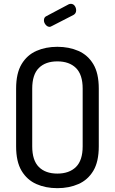

<svg xmlns="http://www.w3.org/2000/svg" viewBox="-20 -975 599 1001"><path d="M279 6Q218 6 169.5 -15.5Q121 -37 92.5 -84.5Q64 -132 64 -212V-513Q64 -593 92.5 -640.5Q121 -688 169.5 -709.5Q218 -731 279 -731Q340 -731 389 -709.5Q438 -688 466.5 -640.5Q495 -593 495 -513V-212Q495 -132 466.5 -84.5Q438 -37 389 -15.5Q340 6 279 6ZM279 -70Q341 -70 376 -104.5Q411 -139 411 -212V-513Q411 -586 376 -620.5Q341 -655 279 -655Q217 -655 182.5 -620.5Q148 -586 148 -513V-212Q148 -139 182.5 -104.5Q217 -70 279 -70ZM239 -835Q227 -835 218 -846Q209 -857 209 -869Q209 -885 222 -891L339 -953Q345 -955 349 -955Q362 -955 369.5 -944.5Q377 -934 377 -921Q377 -905 363 -897L250 -839Q247 -838 244.5 -836.5Q242 -835 239 -835Z"/></svg>

Font: Dosis Medium
Style: Regular
Weight: 500
Designer: EdgarTolentino, PabloImpallari, IginoMarini
Foundry: EdgarTolentino, PabloImpallari, IginoMarini
Version: Version 3.001; ttfautohint (v1.8.2)